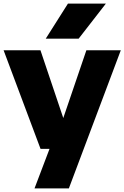

<svg xmlns="http://www.w3.org/2000/svg" viewBox="-23 -828 692 1068"><path d="M457.5 -548.5H649L360 220H169L252.5 0H202.5L-3 -548.5H202L329 -171.5ZM231.5 -613 355 -808H566L414.5 -613Z"/></svg>

Font: Encode Sans Semi Expanded ExBd
Style: Regular
Weight: 800
Width: 6
Designer: Multiple Designers
Foundry: Impallari Type
Version: Version 2.000